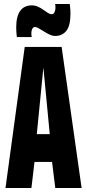

<svg xmlns="http://www.w3.org/2000/svg" viewBox="-20 -937 434 957"><path d="M7.4 0 103.2 -703H287.2L386.8 0H255.6L239.4 -130H152L136.6 0ZM163.4 -268.4H228L196.2 -600.4ZM64 -752.2Q62.4 -765 61.6 -777.5Q60.8 -790 60.8 -800.4Q60.8 -855.8 80.9 -883Q101 -910.2 138 -910.2Q154.8 -910.2 169.3 -903.6Q183.8 -897 196.1 -888.2Q208.4 -879.4 218.4 -872.8Q228.4 -866.2 237.4 -866.2Q244.6 -866.2 248.6 -871.2Q252.6 -876.2 254.5 -884Q256.4 -891.8 256.4 -899Q256.4 -903.4 256.1 -908.6Q255.8 -913.8 254.6 -917.2H327.6Q329.6 -904.8 330.4 -892.4Q331.2 -880 331.2 -869Q331.2 -809.2 310.8 -783.5Q290.4 -757.8 254.8 -757.8Q241.4 -757.8 227.1 -764.7Q212.8 -771.6 199.1 -780.1Q185.4 -788.6 173.7 -795.5Q162 -802.4 154.8 -802.4Q145.6 -802.4 140.9 -793.2Q136.2 -784 136.2 -771.6Q136.2 -767 136.8 -761.5Q137.4 -756 138 -752.2Z"/></svg>

Font: Georama ExtraCondensed Thin
Style: Regular
Weight: 100
Width: 2
Designer: Jean-Baptiste Levee
Foundry: Production Type
Version: Version 1.001